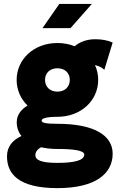

<svg xmlns="http://www.w3.org/2000/svg" viewBox="-20 -743 618 991"><path d="M343.8 -597.7 454.1 -722.7H286.1L199.2 -597.7ZM65.9 -330.6C65.9 -278.8 86.9 -232.4 122.1 -198.2C89.8 -178.7 66.4 -150.4 66.4 -112.3C66.4 -84.5 75.2 -60.5 90.8 -41C45.4 -20 16.1 13.2 16.1 64C16.1 155.3 76.7 228 276.4 228C476.1 228 561.5 151.4 561.5 50.3C561.5 -43.9 466.8 -104 276.4 -104C216.3 -104 194.8 -108.9 194.8 -120.6C194.8 -131.8 219.7 -140.1 276.4 -140.1C397.5 -140.1 486.8 -223.6 486.8 -330.6C486.8 -357.9 481 -383.8 470.2 -406.7C490.2 -402.8 506.3 -394.5 518.6 -382.8L561.5 -523.4C535.2 -535.2 505.4 -540.5 471.2 -540.5C424.8 -540.5 390.1 -524.9 365.2 -504.4C338.4 -515.1 308.6 -521 276.4 -521C155.3 -521 65.9 -437.5 65.9 -330.6ZM212.4 -330.6C212.4 -365.7 237.3 -390.6 276.4 -390.6C315.4 -390.6 340.3 -365.7 340.3 -330.6C340.3 -295.4 315.4 -270 276.4 -270C237.3 -270 212.4 -295.4 212.4 -330.6ZM415 55.2C415 84.5 363.8 97.7 276.4 97.7C189 97.7 162.6 82 162.6 57.6C162.6 43.9 170.4 28.3 192.4 17.1C217.8 22.9 246.1 25.9 276.4 25.9C356 25.9 415 32.7 415 55.2Z"/></svg>

Font: Giphurs ExtraBold
Style: Regular
Weight: 800
Version: Version 1.000